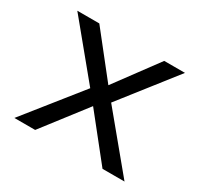

<svg xmlns="http://www.w3.org/2000/svg" viewBox="-146 -890 1132 1081"><g transform="rotate(30 420.0 -350.0)"><path d="M635 0 384 -315 67 -700H210L452 -394L778 0ZM62 0 366 -381 430 -302 197 0ZM473 -325 411 -401 632 -700H767Z"/></g></svg>

Font: Lexend Giga
Style: Regular
Weight: 400
Designer: Bonnie Shaver-Troup, Thomas Jockin
Foundry: Lexend
Version: Version 1.007